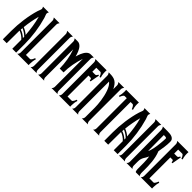

<svg xmlns="http://www.w3.org/2000/svg" viewBox="146 -1616 2548 2548"><g transform="rotate(45 1419.5 -342.0)"><path d="M193.4 -683.6Q188.5 -676.8 185.3 -668.7Q182.1 -660.6 182.1 -652.3Q182.1 -647.9 184.8 -639.6Q187.5 -631.3 190.9 -622.1Q194.3 -612.8 197.8 -603.8Q201.2 -594.7 202.6 -589.4Q232.4 -486.8 248 -376.7Q263.7 -266.6 263.7 -160.2V0H190.9V-168.9Q182.6 -179.7 170.2 -190.7Q157.7 -201.7 143.6 -211.2Q129.4 -220.7 115 -228Q100.6 -235.4 88.4 -239.3Q88.4 -178.7 87.4 -119.6Q86.4 -60.5 86.4 0H13.7V-160.2Q13.7 -210 17.6 -265.4Q21.5 -320.8 29.3 -377.2Q37.1 -433.6 48.6 -487.8Q60.1 -542 74.7 -589.4Q76.2 -594.2 79.6 -603Q83 -611.8 86.4 -621.1Q89.8 -630.4 92.5 -638.4Q95.2 -646.5 95.2 -650.9Q95.2 -660.2 91.8 -668.5Q88.4 -676.8 83.5 -683.6ZM187 -254.9Q181.2 -329.1 170.2 -403.1Q159.2 -477.1 139.2 -548.8Q123 -489.7 112.3 -430.4Q101.6 -371.1 95.2 -310.5Q120.6 -300.3 143.6 -286.6Q166.5 -272.9 187 -254.9ZM92.8 -289.6Q92.8 -282.2 92.3 -274.4Q91.8 -266.6 90.8 -259.3Q104.5 -255.9 117.9 -249.5Q131.3 -243.2 144 -235.1Q156.7 -227.1 168.5 -218Q180.2 -209 190.9 -199.7Q189.9 -206.1 189.9 -212.6Q189.9 -219.2 189.9 -225.1Q147.9 -266.6 92.8 -289.6Z M284.2 0Q295.9 -8.3 300.5 -20.8Q305.2 -33.2 305.2 -46.4V-639.6Q305.2 -652.3 299.8 -663.3Q294.4 -674.3 287.1 -683.6H395Q387.7 -674.3 382.3 -663.3Q377 -652.3 377 -639.6V-70.3H452.6Q460.4 -70.3 467 -77.1Q473.6 -84 478.8 -93.3Q483.9 -102.5 487.8 -112.3Q491.7 -122.1 494.1 -127.9L511.2 -121.1Q503.9 -99.1 500.5 -75.7Q497.1 -52.2 497.1 -28.8Q497.1 -21.5 497.1 -14.2Q497.1 -6.8 498 0Z M555.7 -639.6Q555.7 -652.3 550 -663.3Q544.4 -674.3 537.6 -683.6H645.5Q637.7 -674.3 632.6 -663.3Q627.4 -652.3 627.4 -639.6V-46.4Q627.4 -33.2 632.1 -20.5Q636.7 -7.8 648.9 0H534.7Q545.9 -8.3 550.8 -20.8Q555.7 -33.2 555.7 -46.4Z M734.9 -683.6Q753.4 -683.6 768.6 -675.8Q783.7 -668 795.9 -655Q808.1 -642.1 817.9 -625.2Q827.6 -608.4 835.2 -590.3Q842.8 -572.3 848.4 -554.4Q854 -536.6 857.9 -522Q861.8 -536.1 867.4 -553.7Q873 -571.3 880.6 -589.1Q888.2 -606.9 898.2 -624Q908.2 -641.1 920.7 -654.3Q933.1 -667.5 948.2 -675.5Q963.4 -683.6 981.4 -683.6H1038.1Q1030.3 -674.3 1025.1 -663.3Q1020 -652.3 1020 -639.6V-46.4Q1020 -33.2 1024.7 -20.5Q1029.3 -7.8 1041.5 0H927.2Q939 -8.3 943.4 -20.8Q947.8 -33.2 947.8 -46.4V-567.9Q922.9 -494.6 908.4 -415.5Q894 -336.4 894 -259.3H821.8Q820.8 -335.9 807.6 -415.5Q794.4 -495.1 768.1 -566.9V-46.4Q768.1 -33.2 772.7 -20.5Q777.3 -7.8 789.6 0H675.3Q686.5 -8.3 691.4 -20.8Q696.3 -33.2 696.3 -46.4V-639.6Q696.3 -652.3 690.9 -663.3Q685.5 -674.3 678.2 -683.6Z M1064.9 0Q1076.2 -8.3 1081.1 -20.8Q1085.9 -33.2 1085.9 -46.4V-639.6Q1085.9 -652.3 1080.6 -663.3Q1075.2 -674.3 1067.9 -683.6H1278.3Q1275.9 -652.8 1278.8 -621.3Q1281.7 -589.8 1292 -560.1L1274.9 -553.7Q1272.5 -559.6 1268.6 -569.1Q1264.6 -578.6 1259.3 -587.6Q1253.9 -596.7 1247.6 -603.5Q1241.2 -610.4 1233.4 -610.4H1157.7V-535.6H1210Q1222.7 -535.6 1230 -544.4Q1237.3 -553.2 1240.7 -564.5L1255.9 -562.5L1231.4 -427.7L1214.4 -430.2Q1214.8 -435.1 1214.4 -440.7Q1213.9 -446.3 1212.2 -451.4Q1210.4 -456.5 1206.8 -460Q1203.1 -463.4 1196.8 -463.4H1157.7V-70.3H1233.4Q1241.2 -70.3 1247.6 -77.1Q1253.9 -84 1259.3 -93.3Q1264.6 -102.5 1268.6 -112.3Q1272.5 -122.1 1274.9 -127.9L1292 -121.1Q1284.2 -99.1 1280.8 -75.7Q1277.3 -52.2 1277.3 -28.8Q1277.3 -21.5 1277.3 -14.2Q1277.3 -6.8 1278.3 0Z M1495.6 0Q1507.8 -8.3 1512.9 -20.3Q1518.1 -32.2 1518.1 -46.4V-223.1Q1518.1 -247.1 1515.6 -280Q1513.2 -313 1507.8 -349.9Q1502.4 -386.7 1493.7 -424.6Q1484.9 -462.4 1472.7 -496.3Q1460.4 -530.3 1444.1 -557.4Q1427.7 -584.5 1406.7 -600.1V-46.4Q1406.7 -33.2 1411.4 -20.5Q1416 -7.8 1428.2 0H1314Q1325.2 -8.3 1330.1 -20.8Q1335 -33.2 1335 -46.4V-639.6Q1335 -652.3 1329.6 -663.3Q1324.2 -674.3 1316.9 -683.6H1334Q1371.6 -683.6 1398.7 -678.2Q1425.8 -672.9 1446.5 -659.9Q1467.3 -647 1484.1 -625Q1501 -603 1518.1 -569.3V-639.6Q1518.1 -652.3 1512.5 -663.3Q1506.8 -674.3 1499 -683.6H1607.4Q1600.6 -674.3 1595 -663.3Q1589.4 -652.3 1589.4 -639.6V-46.4Q1589.4 -33.2 1594.2 -20.5Q1599.1 -7.8 1610.8 0Z M1707.5 0Q1719.2 -7.8 1724.1 -20.5Q1729 -33.2 1729 -46.4V-610.4H1690.4Q1682.1 -610.4 1675.5 -603.5Q1668.9 -596.7 1663.8 -587.6Q1658.7 -578.6 1654.8 -569.1Q1650.9 -559.6 1648.4 -553.7L1633.3 -560.1Q1646.5 -602.5 1646.5 -649.9Q1646.5 -666.5 1645 -683.6H1883.8Q1880.4 -652.8 1883.3 -621.3Q1886.2 -589.8 1896.5 -560.1L1879.4 -553.7Q1877 -559.6 1873 -569.1Q1869.1 -578.6 1863.8 -587.6Q1858.4 -596.7 1851.8 -603.5Q1845.2 -610.4 1837.4 -610.4H1800.8V-46.4Q1800.8 -33.2 1805.4 -20.5Q1810.1 -7.8 1822.3 0Z M2097.7 -683.6Q2092.8 -676.8 2089.6 -668.7Q2086.4 -660.6 2086.4 -652.3Q2086.4 -647.9 2089.1 -639.6Q2091.8 -631.3 2095.2 -622.1Q2098.6 -612.8 2102.1 -603.8Q2105.5 -594.7 2106.9 -589.4Q2136.7 -486.8 2152.3 -376.7Q2168 -266.6 2168 -160.2V0H2095.2V-168.9Q2086.9 -179.7 2074.5 -190.7Q2062 -201.7 2047.9 -211.2Q2033.7 -220.7 2019.3 -228Q2004.9 -235.4 1992.7 -239.3Q1992.7 -178.7 1991.7 -119.6Q1990.7 -60.5 1990.7 0H1918V-160.2Q1918 -210 1921.9 -265.4Q1925.8 -320.8 1933.6 -377.2Q1941.4 -433.6 1952.9 -487.8Q1964.4 -542 1979 -589.4Q1980.5 -594.2 1983.9 -603Q1987.3 -611.8 1990.7 -621.1Q1994.1 -630.4 1996.8 -638.4Q1999.5 -646.5 1999.5 -650.9Q1999.5 -660.2 1996.1 -668.5Q1992.7 -676.8 1987.8 -683.6ZM2091.3 -254.9Q2085.4 -329.1 2074.5 -403.1Q2063.5 -477.1 2043.5 -548.8Q2027.3 -489.7 2016.6 -430.4Q2005.9 -371.1 1999.5 -310.5Q2024.9 -300.3 2047.9 -286.6Q2070.8 -272.9 2091.3 -254.9ZM1997.1 -289.6Q1997.1 -282.2 1996.6 -274.4Q1996.1 -266.6 1995.1 -259.3Q2008.8 -255.9 2022.2 -249.5Q2035.6 -243.2 2048.3 -235.1Q2061 -227.1 2072.8 -218Q2084.5 -209 2095.2 -199.7Q2094.2 -206.1 2094.2 -212.6Q2094.2 -219.2 2094.2 -225.1Q2052.2 -266.6 1997.1 -289.6Z M2213.4 -639.6Q2213.4 -652.3 2207.8 -663.3Q2202.1 -674.3 2195.3 -683.6H2303.2Q2295.4 -674.3 2290.3 -663.3Q2285.2 -652.3 2285.2 -639.6V-46.4Q2285.2 -33.2 2289.8 -20.5Q2294.4 -7.8 2306.6 0H2192.4Q2203.6 -8.3 2208.5 -20.8Q2213.4 -33.2 2213.4 -46.4Z M2486.3 -274.4Q2476.1 -250.5 2465.6 -234.1Q2455.1 -217.8 2446.3 -201.9Q2437.5 -186 2432.1 -166.7Q2426.8 -147.5 2426.8 -117.7V-46.4Q2426.8 -33.2 2431.4 -20.8Q2436 -8.3 2447.3 0H2333Q2345.2 -7.8 2350.1 -20.5Q2355 -33.2 2355 -46.4L2351.1 -631.8Q2351.1 -637.7 2349.9 -645Q2348.6 -652.3 2346.4 -659.4Q2344.2 -666.5 2340.6 -672.9Q2336.9 -679.2 2332.5 -683.6H2419.4Q2439.9 -683.6 2462.4 -681.6Q2484.9 -679.7 2503.4 -672.4Q2522 -665 2534.2 -649.9Q2546.4 -634.8 2546.4 -608.4Q2546.4 -560.1 2539.3 -508.5Q2532.2 -457 2523.9 -409.7Q2539.6 -370.6 2548.3 -331.3Q2557.1 -292 2561.5 -252Q2565.9 -211.9 2566.9 -171.4Q2567.9 -130.9 2567.9 -89.8Q2567.9 -81.5 2567.4 -67.6Q2566.9 -53.7 2567.9 -39.8Q2568.8 -25.9 2573 -14.6Q2577.1 -3.4 2586.9 0H2512.2Q2505.9 0 2502.4 -8.1Q2499 -16.1 2497.6 -26.4Q2496.1 -36.6 2495.8 -46.4Q2495.6 -56.2 2495.6 -60.1Q2495.6 -113.8 2494.9 -167.5Q2494.1 -221.2 2486.3 -274.4ZM2424.8 -315.9Q2432.6 -326.7 2439.5 -347.7Q2446.3 -368.7 2451.7 -395.3Q2457 -421.9 2461.2 -451.4Q2465.3 -481 2468 -509Q2470.7 -537.1 2472.2 -560.8Q2473.6 -584.5 2473.6 -599.6Q2473.6 -605.5 2467.3 -608.2Q2460.9 -610.8 2452.4 -611.8Q2443.8 -612.8 2435.5 -612.5Q2427.2 -612.3 2422.9 -612.3Z M2601.1 0Q2612.3 -8.3 2617.2 -20.8Q2622.1 -33.2 2622.1 -46.4V-639.6Q2622.1 -652.3 2616.7 -663.3Q2611.3 -674.3 2604 -683.6H2814.5Q2812 -652.8 2814.9 -621.3Q2817.9 -589.8 2828.1 -560.1L2811 -553.7Q2808.6 -559.6 2804.7 -569.1Q2800.8 -578.6 2795.4 -587.6Q2790 -596.7 2783.7 -603.5Q2777.3 -610.4 2769.5 -610.4H2693.8V-535.6H2746.1Q2758.8 -535.6 2766.1 -544.4Q2773.4 -553.2 2776.9 -564.5L2792 -562.5L2767.6 -427.7L2750.5 -430.2Q2751 -435.1 2750.5 -440.7Q2750 -446.3 2748.3 -451.4Q2746.6 -456.5 2742.9 -460Q2739.3 -463.4 2732.9 -463.4H2693.8V-70.3H2769.5Q2777.3 -70.3 2783.7 -77.1Q2790 -84 2795.4 -93.3Q2800.8 -102.5 2804.7 -112.3Q2808.6 -122.1 2811 -127.9L2828.1 -121.1Q2820.3 -99.1 2816.9 -75.7Q2813.5 -52.2 2813.5 -28.8Q2813.5 -21.5 2813.5 -14.2Q2813.5 -6.8 2814.5 0Z"/></g></svg>

Font: XAYAX
Style: Regular
Weight: 400
Designer: Peter Wiegel
Foundry: Peter Wiegel
Version: Version 1.000 2009 initial release